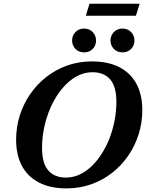

<svg xmlns="http://www.w3.org/2000/svg" viewBox="-20 -1020 801 1053"><path d="M210.6 -209.3Q210.6 -124.2 244.9 -85.1Q279.2 -46.1 341.7 -46.1Q380.7 -46.1 416.3 -62.6Q451.9 -79.1 482.8 -108.8Q513.7 -138.5 538.6 -178Q563.6 -217.5 581.4 -263.9Q599.2 -310.3 608.7 -360.5Q618.3 -410.6 618.3 -460.7Q618.3 -545.8 584 -584.9Q549.7 -623.9 487.2 -623.9Q448.3 -623.9 412.7 -607.4Q377 -590.9 346.1 -561.2Q315.2 -531.5 290.2 -492Q265.3 -452.5 247.5 -406.1Q229.7 -359.7 220.1 -309.6Q210.6 -259.6 210.6 -209.3ZM760.5 -415.8Q760.5 -347.5 740.5 -284.1Q720.6 -220.6 683.5 -166.5Q646.4 -112.5 594.8 -72Q543.2 -31.6 480 -9.2Q416.8 13.2 344.7 13.2Q256.5 13.2 194.7 -18.4Q132.9 -50 100.6 -109.7Q68.4 -169.5 68.4 -254.2Q68.4 -322.5 88.3 -385.9Q108.3 -449.4 145.4 -503.5Q182.5 -557.5 234.1 -598Q285.6 -638.4 348.8 -660.8Q412 -683.2 484.2 -683.2Q572.7 -683.2 634.3 -651.6Q696 -620 728.3 -560.3Q760.5 -500.7 760.5 -415.8ZM441.1 -732.8Q412.1 -732.8 393.7 -751.9Q375.4 -770.9 375.4 -797.7Q375.4 -815.9 383.9 -830.7Q392.3 -845.6 407.1 -854.4Q421.9 -863.2 441 -863.2Q470.3 -863.2 488.5 -844.1Q506.8 -825 506.8 -797.7Q506.8 -779.7 498.5 -765.1Q490.2 -750.4 475.5 -741.6Q460.9 -732.8 441.1 -732.8ZM651.7 -732.8Q622.6 -732.8 604.3 -751.9Q586 -770.9 586 -797.7Q586 -815.9 594.5 -830.7Q602.9 -845.6 617.7 -854.4Q632.4 -863.2 651.6 -863.2Q680.9 -863.2 699.1 -844.1Q717.4 -825 717.4 -797.7Q717.4 -779.7 709.1 -765.1Q700.8 -750.4 686.1 -741.6Q671.4 -732.8 651.7 -732.8ZM450.7 -933.7 470.7 -999.6H745.8L725.4 -933.7Z"/></svg>

Font: Newsreader Text
Style: Italic
Weight: 400
Italic angle: -17°
Designer: Hugues Gentile
Foundry: Production Type
Version: Version 1.001